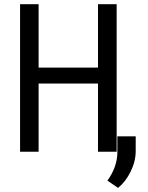

<svg xmlns="http://www.w3.org/2000/svg" viewBox="-20 -731 712 925"><path d="M542 0V-710.9H452.1V-405.3H166V-710.9H76.7V0H166V-328.6H452.1V0ZM548.8 174.3C573.2 154.5 593.5 128.1 609.6 95.2C625.7 62.3 633.8 29.5 633.8 -3.4V-74.2H545.4V7.3C544.1 52.6 528.2 96.5 497.6 139.2Z"/></svg>

Font: Roboto Condensed
Style: Regular
Weight: 400
Designer: Google
Version: Version 2.134; 2016